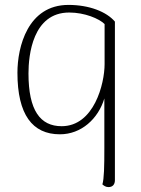

<svg xmlns="http://www.w3.org/2000/svg" viewBox="-20 -534 574 782"><path d="M422 228C439 228 448 217 448 200V-446C414 -486 344 -514 259 -514C93 -514 51 -343 51 -238C51 -67 112 13 224 13C311 13 380 -50 405 -133V69C405 144 404 194 397 217C403 222 410 228 422 228ZM231 -20C144 -20 96 -84 96 -235C96 -309 113 -483 262 -483C325 -483 384 -458 406 -436V-273C406 -193 363 -20 231 -20Z"/></svg>

Font: Arima Koshi ExtraLight
Style: Regular
Weight: 275
Designer: Joana Correia and Natanael Gama
Foundry: NDISCOVER
Version: Version 1.019;PS 001.019;hotconv 1.0.88;makeotf.lib2.5.64775